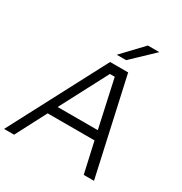

<svg xmlns="http://www.w3.org/2000/svg" viewBox="-237 -1105 1199 1263"><g transform="rotate(30 362.0 -474.0)"><path d="M-25 0 359 -730H496L658 0H580L528 -232H172L51 0ZM208 -301H513L434 -661H397ZM373 -793 520 -948H607L444 -793Z"/></g></svg>

Font: Sora Light
Style: Italic
Weight: 300
Designer: Jonathan Barnbrook, Juli√°n Moncada
Version: Version 1.000